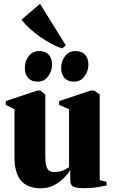

<svg xmlns="http://www.w3.org/2000/svg" viewBox="-20 -1006 608 1036"><path d="M433.5 9.5Q400 9.5 379.5 2.5Q359 -4.5 359 -35.5V-88.5Q341.5 -61 317.2 -38.5Q293 -16 263.5 -3Q234 10 201.5 10Q128.5 10 93.2 -31.5Q58 -73 58 -161V-416.5L11 -440V-460.5L181.5 -517.5H197.5L224.5 -496V-162Q224.5 -132 229 -113.5Q233.5 -95 244 -86.5Q254.5 -78 272.5 -78Q292.5 -78 307 -82Q321.5 -86 332.5 -92Q343.5 -98 352.5 -104V-416.5L299 -440V-460.5L469.5 -517.5H488.5L518 -496V-34L555 -25V-5Q536.5 -1.5 505.8 4Q475 9.5 433.5 9.5ZM183.5 -565.5Q150 -565.5 132 -585.2Q114 -605 114 -639Q114 -676 135.2 -703.2Q156.5 -730.5 190.5 -730.5H191.5Q224.5 -730.5 242.8 -710.8Q261 -691 261 -657Q261 -623.5 240.2 -594.5Q219.5 -565.5 184 -565.5ZM379.5 -565.5Q346.5 -565.5 328.2 -585.2Q310 -605 310 -639Q310 -676 331.2 -703.2Q352.5 -730.5 387 -730.5H387.5Q421 -730.5 439 -710.8Q457 -691 457 -657Q457 -623.5 436.2 -594.5Q415.5 -565.5 380.5 -565.5ZM314.5 -745Q287 -754 257 -770Q227 -786 197.2 -806.8Q167.5 -827.5 141.2 -851.2Q115 -875 95.5 -899.5L196 -985.5L335 -761.5L315.5 -745Z"/></svg>

Font: Merriweather 144pt Black
Style: Regular
Weight: 900
Version: Version 2.100